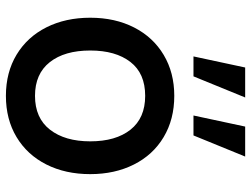

<svg xmlns="http://www.w3.org/2000/svg" viewBox="-120 -715 850 650"><g transform="rotate(90 305.0 -390.0)"><path d="M40 -270.5Q40 -354.5 73 -419Q106 -483.5 166 -519.2Q226 -555 304.5 -555Q384 -555 444.2 -519Q504.5 -483 537 -418.2Q569.5 -353.5 569.5 -270.5Q569.5 -186.5 536.8 -121.8Q504 -57 444 -21Q384 15 304.5 15Q225 15 165 -21.2Q105 -57.5 72.5 -122.2Q40 -187 40 -270.5ZM458.5 -270.5Q458.5 -357 419 -406.8Q379.5 -456.5 304.5 -456.5Q228.5 -456.5 189.8 -406.5Q151 -356.5 151 -270.5Q151 -183.5 190.5 -133.5Q230 -83.5 304.5 -83.5Q379.5 -83.5 419 -134.2Q458.5 -185 458.5 -270.5ZM510 -795H408.5L371 -620H438.5ZM310 -795H208.5L171 -620H238.5Z"/></g></svg>

Font: Hauora SemiBold
Style: Regular
Weight: 600
Designer: Wayne Shih
Foundry: WCYS
Version: Version 1.001